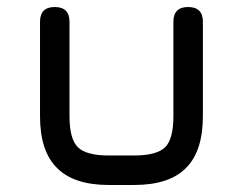

<svg xmlns="http://www.w3.org/2000/svg" viewBox="-20 -527 692 547"><path d="M94 -196C94 -129.5 110 -80.5 142.5 -48.5C174.5 -16 223.5 0 290 0C290 0 362 0 362 0C362 0 362 0 362 0C428.5 0 478 -16 510 -48.5C542 -80.5 558 -129.5 558 -196C558 -196 558 -465 558 -465C558 -465 558 -465 558 -465C558 -493 544 -507 516 -507C516 -507 516 -507 516 -507C488 -507 474 -493 474 -465C474 -465 474 -196 474 -196C474 -196 474 -196 474 -196C474 -152.5 466 -123 450.5 -107.5C434.5 -92 405 -84 362 -84C362 -84 290 -84 290 -84C290 -84 290 -84 290 -84C247 -84 217.5 -92 202 -107.5C186 -123 178 -152.5 178 -196C178 -196 178 -465 178 -465C178 -465 178 -465 178 -465C178 -493 164 -507 136 -507C136 -507 136 -507 136 -507C108 -507 94 -493 94 -465C94 -465 94 -196 94 -196C94 -196 94 -196 94 -196Z"/></svg>

Font: Jura-Fortis-Bold
Style: Bold
Weight: 500
Designer: Daniel Johnson, Alexei Vanyashin, Mirko Velimirovic
Foundry: Daniel Johnson
Version: ""